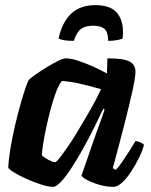

<svg xmlns="http://www.w3.org/2000/svg" viewBox="-20 -727 587 747"><path d="M186 0Q169 0 140.5 -9Q112 -18 83 -31Q54 -44 34 -56.5Q14 -69 12 -75Q14 -112 21.5 -155.5Q29 -199 39.5 -243Q50 -287 60.5 -324Q71 -361 79.5 -385.5Q88 -410 91 -414Q96 -421 115.5 -435Q135 -449 159.5 -464Q184 -479 205 -489.5Q226 -500 236 -500Q255 -500 281.5 -491.5Q308 -483 338 -470Q368 -457 396 -441L398 -500Q462 -500 484.5 -487.5Q507 -475 507 -448Q507 -427 496 -376.5Q485 -326 465.5 -249.5Q446 -173 419 -73L430 -66Q441 -76 454.5 -96Q468 -116 482.5 -138.5Q497 -161 507 -178Q516 -178 527 -173Q538 -168 540 -163Q535 -142 521.5 -114.5Q508 -87 491 -60.5Q474 -34 455.5 -17Q437 0 421 0Q395 0 367 -8Q339 -16 319.5 -26.5Q300 -37 297 -44L347 -188Q354 -207 359.5 -223Q365 -239 372 -257.5Q379 -276 387 -301L382 -304Q366 -270 345.5 -229Q325 -188 302.5 -147.5Q280 -107 258 -73.5Q236 -40 217.5 -20Q199 0 186 0ZM194 -96Q199 -96 211.5 -112Q224 -128 242 -153.5Q260 -179 279 -211Q298 -243 317 -275Q336 -307 350.5 -334.5Q365 -362 373 -380Q321 -395 286.5 -402.5Q252 -410 221 -412Q210 -400 199 -371.5Q188 -343 178 -306Q168 -269 160 -231.5Q152 -194 147.5 -164.5Q143 -135 143 -123Q153 -113 169.5 -104.5Q186 -96 194 -96ZM267 -568Q241 -568 227 -571Q213 -574 208 -577Q221 -639 256 -673Q291 -707 351 -707Q415 -707 439.5 -671.5Q464 -636 457 -577Q451 -574 435.5 -571Q420 -568 401 -568Q400 -604 385.5 -615.5Q371 -627 342 -627Q313 -627 296 -615Q279 -603 267 -568Z"/></svg>

Font: Texturina Medium 12pt ExtraBold
Style: Italic
Weight: 800
Italic angle: -11°
Version: Version 1.002